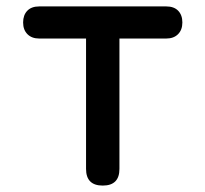

<svg xmlns="http://www.w3.org/2000/svg" viewBox="-20 -570 640 598"><path d="M248 -450H102Q79 -450 65.5 -463.5Q52 -477 52 -500Q52 -523 65 -536.5Q78 -550 102 -550H498Q522 -550 535 -536.5Q548 -523 548 -500Q548 -477 534.5 -463.5Q521 -450 498 -450H352V-44Q352 -18 339 -5Q326 8 300 8Q274 8 261 -5Q248 -18 248 -44Z"/></svg>

Font: Maple Mono Normal NL Medium
Style: Regular
Weight: 500
Monospace: yes
Designer: subframe7536
Version: Version 7.000